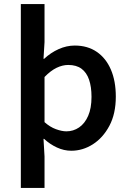

<svg xmlns="http://www.w3.org/2000/svg" viewBox="-20 -726 640 940"><path d="M82 194V-706H198V-520L193 -438H196Q228 -468 267 -485.5Q306 -503 346 -503Q409 -503 454 -472Q499 -441 523 -385Q547 -329 547 -253Q547 -169 515.5 -110Q484 -51 434.5 -19.5Q385 12 329 12Q293 12 258.5 -4Q224 -20 196 -46H193L198 40V194ZM305 -83Q339 -83 367 -102Q395 -121 411.5 -158.5Q428 -196 428 -252Q428 -301 416 -336Q404 -371 379 -389.5Q354 -408 314 -408Q286 -408 257 -394Q228 -380 198 -349V-128Q225 -104 254 -93.5Q283 -83 305 -83Z"/></svg>

Font: Source Code Pro ExtraLight SemiBold
Style: Regular
Weight: 600
Monospace: yes
Version: Version 1.018;hotconv 1.0.116;makeotfexe 2.5.65601